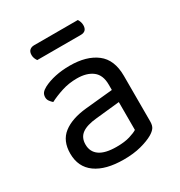

<svg xmlns="http://www.w3.org/2000/svg" viewBox="-156 -744 811 866"><g transform="rotate(-30 249.5 -310.5)"><path d="M240 -52Q282 -52 309.5 -60.5Q337 -69 349 -77V-222L225 -209Q173 -204 148 -185.5Q123 -167 123 -131Q123 -93 152 -72.5Q181 -52 240 -52ZM239 -475Q326 -475 377 -436Q428 -397 428 -313V-76Q428 -54 419.5 -42.5Q411 -31 394 -21Q370 -7 330.5 3.5Q291 14 240 14Q146 14 94.5 -23Q43 -60 43 -130Q43 -196 86 -229.5Q129 -263 207 -271L349 -285V-313Q349 -363 319 -386Q289 -409 238 -409Q196 -409 159 -397Q122 -385 93 -370Q85 -377 78.5 -386Q72 -395 72 -406Q72 -420 79 -429Q86 -438 101 -446Q128 -460 163 -467.5Q198 -475 239 -475ZM125 -570Q121 -576 117.5 -584Q114 -592 114 -602Q114 -619 123 -627Q132 -635 146 -635H374Q378 -629 381 -620.5Q384 -612 384 -603Q384 -570 352 -570Z"/></g></svg>

Font: Baloo Da 2
Style: Regular
Weight: 400
Designer: Noopur Datye, Sulekha Rajkumar and Ek Type
Foundry: Ek Type
Version: Version 1.640;hotconv 1.0.111;makeotfexe 2.5.65597; ttfautoh